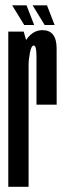

<svg xmlns="http://www.w3.org/2000/svg" viewBox="-20 -722 250 742"><path d="M121 -317.5H199Q199 -465.5 198.8 -535.5Q198.5 -605.5 144 -605.5Q110 -605.5 85.8 -574.2Q61.5 -543 61.5 -480L90.5 -469.5Q90.5 -492 95.8 -519Q101 -546 110.5 -546Q121 -546 121 -503.8Q121 -461.5 121 -317.5ZM12 0H90.5V-533.5L71.5 -600H12ZM152.5 -625.5H191L161.5 -701.5H106ZM73.5 -625.5H112L82.5 -701.5H27Z"/></svg>

Font: Anybody UltraCondensed
Style: Regular
Weight: 400
Width: 1
Version: Version 1.113;gftools[0.9.25]